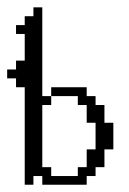

<svg xmlns="http://www.w3.org/2000/svg" viewBox="-68 -508 356 528"><path d="M0 0V-268.1H-23.9V-292.5H-48.3V-316.9H-23.9V-341.3H0V-414.6H-23.9V-439H0V-463.4H23.9V-487.8H48.3V-243.7H72.8V-219.2H48.3V-48.3H72.8V-23.9H146V-48.3H170.4V-97.2H194.8V-170.4H170.4V-219.2H146V-243.7H72.8V-268.1H170.4V-243.7H194.8V-219.2H219.2V-170.4H243.7V-97.2H219.2V-48.3H194.8V-23.9H170.4V0H48.3V-23.9H23.9V0Z"/></svg>

Font: FS Mondwest Regular
Style: Regular
Weight: 400
Designer: NZWStudios2024
Foundry: https://fontstruct.com
Version: Version 1.0